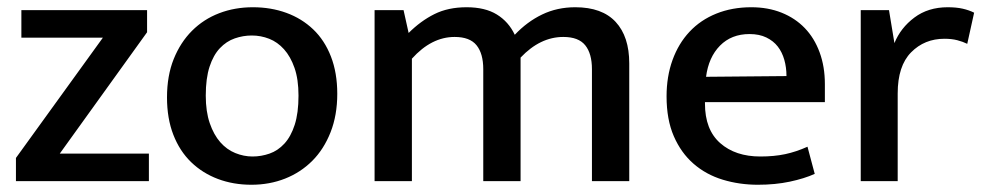

<svg xmlns="http://www.w3.org/2000/svg" viewBox="-20 -500 2710 530"><path d="M386 -411 145 -76H391V0H24V-64L264 -396H39V-472H386Z M911 -241Q911 -182 892.5 -135Q874 -88 842 -56Q810 -24 767 -7Q724 10 674 10Q624 10 581.5 -6Q539 -22 507.5 -52.5Q476 -83 458.5 -128Q441 -173 441 -231Q441 -291 459.5 -337Q478 -383 510 -415Q542 -447 585 -463.5Q628 -480 678 -480Q728 -480 770.5 -464.5Q813 -449 844.5 -419Q876 -389 893.5 -344Q911 -299 911 -241ZM804 -236Q804 -281 793 -312.5Q782 -344 764 -364Q746 -384 723 -393Q700 -402 675 -402Q651 -402 628 -394Q605 -386 587 -367Q569 -348 558.5 -316Q548 -284 548 -236Q548 -192 559 -160Q570 -128 588 -107.5Q606 -87 629.5 -77.5Q653 -68 677 -68Q701 -68 724 -76Q747 -84 765 -103.5Q783 -123 793.5 -155.5Q804 -188 804 -236Z M1117 0H1014V-472H1094L1108 -409Q1141 -442 1179 -461Q1217 -480 1268 -480Q1319 -480 1351.5 -460Q1384 -440 1401 -404Q1435 -440 1476.5 -460Q1518 -480 1568 -480Q1642 -480 1679.5 -439.5Q1717 -399 1717 -325V0H1614V-309Q1614 -352 1595.5 -375Q1577 -398 1535 -398Q1471 -398 1417 -341V0H1314V-309Q1314 -352 1295.5 -375Q1277 -398 1235 -398Q1171 -398 1117 -338Z M2257 -218H1926V-214Q1926 -142 1968 -105Q2010 -68 2079 -68Q2117 -68 2147.5 -74.5Q2178 -81 2209 -95L2229 -20Q2200 -7 2160 1.5Q2120 10 2072 10Q2021 10 1975 -4Q1929 -18 1894.5 -48Q1860 -78 1840 -124Q1820 -170 1820 -234Q1820 -289 1836.5 -334.5Q1853 -380 1883.5 -412.5Q1914 -445 1957.5 -462.5Q2001 -480 2054 -480Q2100 -480 2137.5 -465Q2175 -450 2201.5 -422.5Q2228 -395 2242.5 -355.5Q2257 -316 2257 -268ZM2151 -290Q2151 -314 2145 -335Q2139 -356 2127 -371.5Q2115 -387 2095.5 -396.5Q2076 -406 2049 -406Q1999 -406 1967.5 -374Q1936 -342 1929 -288Z M2356 0V-472H2434L2449 -381Q2466 -423 2504 -451.5Q2542 -480 2596 -480Q2620 -480 2637.5 -476Q2655 -472 2669 -465L2650 -379Q2638 -385 2622.5 -389Q2607 -393 2587 -393Q2532 -393 2495 -355.5Q2458 -318 2458 -242V0Z"/></svg>

Font: Ek Mukta Medium
Style: Regular
Weight: 500
Designer: Girish Dalvi and Yashodeep Gholap
Foundry: Ek Type
Version: Version 2.538;PS 1.002;hotconv 16.6.51;makeotf.lib2.5.65220;